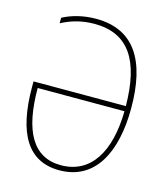

<svg xmlns="http://www.w3.org/2000/svg" viewBox="-110 -809 783 904"><g transform="rotate(15 281.5 -357.0)"><path d="M263 10C438 10 515 -146 515 -360C515 -592 433 -724 247 -724C185 -724 129 -709 86 -686V-659C131 -683 183 -699 246 -699C413 -699 486 -584 488 -363H38V-338C38 -106 112 10 263 10ZM264 -15C127 -15 65 -130 65 -338H488C485 -140 410 -15 264 -15Z"/></g></svg>

Font: Noto Sans Mono SemiCondensed Thin
Style: Regular
Weight: 100
Width: 4
Designer: Monotype Design Team
Foundry: Monotype Imaging Inc.
Version: Version 2.014